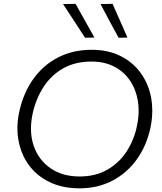

<svg xmlns="http://www.w3.org/2000/svg" viewBox="-20 -990 858 1020"><path d="M402.5 10.5Q312.5 10.5 244.8 -22Q177 -54.5 135 -110.8Q93 -167 79 -240.5Q72.5 -273.5 72.5 -308Q72.5 -350.5 82 -395Q104 -496.5 157.2 -570.8Q210.5 -645 289.2 -685.2Q368 -725.5 466.5 -725.5Q555 -725.5 621.2 -692Q687.5 -658.5 728.8 -600.5Q770 -542.5 783.5 -468Q789 -436 789 -402.5Q789 -357.5 779 -310Q758.5 -215.5 706.8 -143.2Q655 -71 577.2 -30.2Q499.5 10.5 402.5 10.5ZM403 -52.5Q488 -52.5 550.8 -88.8Q613.5 -125 653 -186Q692.5 -247 707.5 -320.5Q716.5 -363 716.5 -402.5Q716.5 -429 712.5 -454Q702 -516 669.8 -563Q637.5 -610 586 -636.5Q534.5 -663 466 -663Q379.5 -663 315.5 -626.8Q251.5 -590.5 210.8 -527.2Q170 -464 153 -384.5Q144.5 -343.5 144.5 -306.5Q144.5 -258 159 -215.5Q185 -140 248.2 -96.2Q311.5 -52.5 403 -52.5ZM432 -789.5Q403 -833.5 374 -878.5Q345 -923 315 -968.5L381.5 -969.5Q406.5 -925 431.5 -880.2Q456.5 -835.5 481.5 -790.5ZM610 -789.5Q585 -836 561.5 -879Q537.5 -924 514 -968.5L578 -969.5Q597.5 -925 617.5 -880.5Q637.5 -835.5 657 -790.5Z"/></svg>

Font: Heraclito Light
Style: Italic
Weight: 300
Italic angle: -12°
Designer: Kostas Bartsokas (font) & Cristiano Sobral (main changes)
Foundry: Kostas Bartsokas (font) & Cristiano Sobral (main changes)
Version: Version 1.00;July 8, 2020;FontCreator 13.0.0.2655 64-bit